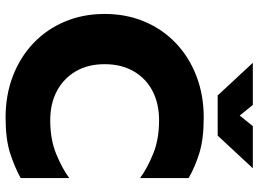

<svg xmlns="http://www.w3.org/2000/svg" viewBox="-139 -775 926 688"><g transform="rotate(90 324.0 -431.0)"><path d="M401 12Q321 12 253 -14Q185 -40 135 -87.5Q85 -135 57.5 -200Q30 -265 30 -343Q30 -421 57.5 -486Q85 -551 135 -598.5Q185 -646 253 -672Q321 -698 401 -698Q478 -698 528 -682.5Q578 -667 618 -644V-470Q584 -495 532 -516.5Q480 -538 411 -538Q351 -538 306 -514.5Q261 -491 235.5 -447Q210 -403 210 -343Q210 -283 235.5 -239.5Q261 -196 306 -172Q351 -148 411 -148Q480 -148 532 -169.5Q584 -191 618 -216V-42Q578 -20 528 -4Q478 12 401 12ZM466 -748H322L205 -874H356L394 -827L432 -874H583Z"/></g></svg>

Font: Roundo Variable
Style: Regular
Weight: 200
Designer: Shiva Nallaperumal
Foundry: Indian Type Foundry
Version: Version 2.000